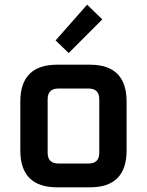

<svg xmlns="http://www.w3.org/2000/svg" viewBox="-20 -802 629 822"><path d="M67 -158V-367Q67 -525 225 -525H365Q522 -525 522 -367V-158Q522 0 365 0H225Q67 0 67 -158ZM184 -148Q184 -102 230 -102H359Q405 -102 405 -148V-377Q405 -423 359 -423H230Q184 -423 184 -377ZM218 -629 353 -782 418 -719 274 -575Z"/></svg>

Font: Oxanium ExtraLight SemiBold
Style: Regular
Weight: 600
Version: Version 2.000